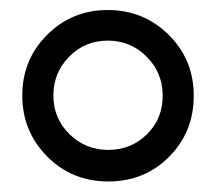

<svg xmlns="http://www.w3.org/2000/svg" viewBox="-20 -834 412 374"><path d="M114.7 -723.6Q84 -692.4 84 -647.9Q84 -603.5 115.2 -572.8Q146.5 -542 190.9 -542Q235.4 -542 266.1 -572.3Q296.9 -602.5 296.9 -647.5Q296.9 -692.4 265.6 -723.6Q234.4 -754.9 189.9 -754.9Q145.5 -754.9 114.7 -723.6ZM308.6 -766.1Q357.4 -717.8 357.4 -647.5Q357.4 -577.1 309.6 -528.8Q261.7 -480.5 190.9 -480.5Q120.1 -480.5 71.8 -529.3Q23.4 -578.1 23.4 -647.9Q23.4 -717.8 71.8 -766.1Q120.1 -814.5 189.9 -814.5Q259.8 -814.5 308.6 -766.1Z"/></svg>

Font: BF_TEXT
Style: Regular
Weight: 400
Foundry: EA DICE
Version: Version 1.404